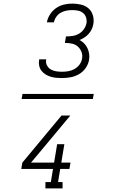

<svg xmlns="http://www.w3.org/2000/svg" viewBox="-20 -875 640 1065"><path d="M324 -442Q308 -442 292 -443.5Q276 -445 261 -449.5Q246 -454 233 -462Q220 -470 210.5 -482Q201 -494 197.5 -510Q194 -526 197 -542Q197 -543 197 -544Q197 -545 197 -546H236Q236 -545 236 -544.5Q236 -544 236 -543Q233 -527 240.5 -512.5Q248 -498 261.5 -490Q275 -482 291.5 -479.5Q308 -477 324 -477Q341 -477 359 -480Q377 -483 393 -492Q409 -501 420.5 -516Q432 -531 435 -549Q439 -569 432 -587Q425 -605 411.5 -617Q398 -629 379 -633Q360 -637 340 -637L346 -673Q364 -673 382 -675.5Q400 -678 417 -687.5Q434 -697 445.5 -713.5Q457 -730 460 -748Q462 -764 457 -779Q452 -794 440 -803.5Q428 -813 412.5 -816Q397 -819 381 -819Q365 -819 348.5 -816Q332 -813 317 -804.5Q302 -796 292 -781.5Q282 -767 279 -751H240Q244 -774 257.5 -795Q271 -816 291 -830Q311 -844 334.5 -849.5Q358 -855 381 -855Q405 -855 429 -849.5Q453 -844 470.5 -829Q488 -814 495 -790.5Q502 -767 498 -743Q496 -729 489.5 -714.5Q483 -700 472.5 -688Q462 -676 449 -667.5Q436 -659 421 -653Q435 -646 446.5 -634.5Q458 -623 465 -608Q472 -593 474.5 -576.5Q477 -560 474 -543Q470 -519 455 -497.5Q440 -476 418 -463.5Q396 -451 372 -446.5Q348 -442 324 -442ZM327 170H232V135H262L274 62H98L104 27L321 -234H370L225 -60L152 27H280L297 -75H337L320 27H371L365 62H314L302 135H327ZM495 -326H100L105 -354H500Z"/></svg>

Font: Iosevka Curly Slab XLtExObl
Style: Regular
Weight: 200
Width: 7
Italic angle: -9°
Monospace: yes
Designer: Belleve Invis
Foundry: Belleve Invis
Version: Version 11.0.0; ttfautohint (v1.8.3)